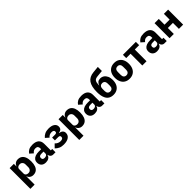

<svg xmlns="http://www.w3.org/2000/svg" viewBox="466 -2647 4743 4743"><g transform="rotate(-45 2837.5 -276.0)"><path d="M69 200V-525H217V-437H222Q233 -481 272.5 -509Q312 -537 363 -537Q430 -537 474.5 -505.5Q519 -474 542 -413Q565 -352 565 -263Q565 -174 542 -112.5Q519 -51 474.5 -19.5Q430 12 363 12Q312 12 272.5 -16.5Q233 -45 222 -88H217V200ZM314 -108Q356 -108 383.5 -138Q411 -168 411 -217V-308Q411 -358 383.5 -387.5Q356 -417 314 -417Q286 -417 264 -408Q242 -399 229.5 -381.5Q217 -364 217 -340V-185Q217 -161 229.5 -143.5Q242 -126 264 -117Q286 -108 314 -108Z M1147 0H1065Q1038 0 1014.5 -13.5Q991 -27 977 -53.5Q963 -80 963 -117V-130L995 -92H959Q947 -41 906 -14.5Q865 12 805 12Q726 12 684 -30.5Q642 -73 642 -141Q642 -197 669.5 -233Q697 -269 747.5 -287Q798 -305 867 -305H950V-338Q950 -376 930 -398.5Q910 -421 863 -421Q819 -421 793 -402Q767 -383 750 -359L662 -437Q694 -484 743 -510.5Q792 -537 874 -537Q985 -537 1041.5 -487.5Q1098 -438 1098 -345V-115H1147ZM950 -221H878Q835 -221 813 -206Q791 -191 791 -162V-147Q791 -119 809 -105Q827 -91 860 -91Q885 -91 905 -98Q925 -105 937.5 -120Q950 -135 950 -159Z M1429 12Q1352 12 1298 -12.5Q1244 -37 1200 -82L1287 -170Q1316 -138 1352 -121Q1388 -104 1430 -104Q1475 -104 1497 -119.5Q1519 -135 1519 -162V-173Q1519 -196 1504 -207Q1489 -218 1460 -218H1344V-316H1447Q1476 -316 1491 -327Q1506 -338 1506 -361V-371Q1506 -394 1486 -407.5Q1466 -421 1426 -421Q1386 -421 1352.5 -404.5Q1319 -388 1299 -359L1211 -437Q1250 -485 1306 -511Q1362 -537 1437 -537Q1546 -537 1600.5 -496.5Q1655 -456 1655 -393Q1655 -343 1628 -314.5Q1601 -286 1544 -278V-273Q1601 -267 1634.5 -236.5Q1668 -206 1668 -156Q1668 -77 1605 -32.5Q1542 12 1429 12Z M1777 200V-525H1925V-437H1930Q1941 -481 1980.5 -509Q2020 -537 2071 -537Q2138 -537 2182.5 -505.5Q2227 -474 2250 -413Q2273 -352 2273 -263Q2273 -174 2250 -112.5Q2227 -51 2182.5 -19.5Q2138 12 2071 12Q2020 12 1980.5 -16.5Q1941 -45 1930 -88H1925V200ZM2022 -108Q2064 -108 2091.5 -138Q2119 -168 2119 -217V-308Q2119 -358 2091.5 -387.5Q2064 -417 2022 -417Q1994 -417 1972 -408Q1950 -399 1937.5 -381.5Q1925 -364 1925 -340V-185Q1925 -161 1937.5 -143.5Q1950 -126 1972 -117Q1994 -108 2022 -108Z M2855 0H2773Q2746 0 2722.5 -13.5Q2699 -27 2685 -53.5Q2671 -80 2671 -117V-130L2703 -92H2667Q2655 -41 2614 -14.5Q2573 12 2513 12Q2434 12 2392 -30.5Q2350 -73 2350 -141Q2350 -197 2377.5 -233Q2405 -269 2455.5 -287Q2506 -305 2575 -305H2658V-338Q2658 -376 2638 -398.5Q2618 -421 2571 -421Q2527 -421 2501 -402Q2475 -383 2458 -359L2370 -437Q2402 -484 2451 -510.5Q2500 -537 2582 -537Q2693 -537 2749.5 -487.5Q2806 -438 2806 -345V-115H2855ZM2658 -221H2586Q2543 -221 2521 -206Q2499 -191 2499 -162V-147Q2499 -119 2517 -105Q2535 -91 2568 -91Q2593 -91 2613 -98Q2633 -105 2645.5 -120Q2658 -135 2658 -159Z M3167 12Q3094 12 3041 -19Q2988 -50 2958 -116Q2940 -155 2930.5 -207.5Q2921 -260 2921 -325Q2921 -425 2938 -498.5Q2955 -572 2990 -622Q3025 -672 3079 -700Q3133 -728 3207 -735L3377 -752V-610L3206 -593Q3169 -589 3144.5 -578.5Q3120 -568 3105 -546.5Q3090 -525 3083.5 -491Q3077 -457 3075 -407H3080Q3097 -458 3129.5 -484Q3162 -510 3217 -510Q3272 -510 3316 -480.5Q3360 -451 3386 -395.5Q3412 -340 3412 -263Q3412 -178 3383 -116.5Q3354 -55 3299 -21.5Q3244 12 3167 12ZM3167 -105Q3211 -105 3235 -132.5Q3259 -160 3259 -209V-289Q3259 -339 3235 -366Q3211 -393 3167 -393Q3124 -393 3099.5 -366Q3075 -339 3075 -289V-209Q3075 -160 3099.5 -132.5Q3124 -105 3167 -105Z M3730 12Q3653 12 3598 -21.5Q3543 -55 3513.5 -117Q3484 -179 3484 -263Q3484 -348 3513.5 -409Q3543 -470 3598 -503.5Q3653 -537 3730 -537Q3807 -537 3862 -503.5Q3917 -470 3946.5 -409Q3976 -348 3976 -263Q3976 -179 3946.5 -117Q3917 -55 3862 -21.5Q3807 12 3730 12ZM3730 -105Q3774 -105 3798 -132.5Q3822 -160 3822 -209V-316Q3822 -366 3798 -393Q3774 -420 3730 -420Q3687 -420 3662.5 -393Q3638 -366 3638 -316V-209Q3638 -160 3662.5 -132.5Q3687 -105 3730 -105Z M4179 0V-410H4027V-525H4479V-410H4327V0Z M5033 0H4951Q4924 0 4900.5 -13.5Q4877 -27 4863 -53.5Q4849 -80 4849 -117V-130L4881 -92H4845Q4833 -41 4792 -14.5Q4751 12 4691 12Q4612 12 4570 -30.5Q4528 -73 4528 -141Q4528 -197 4555.5 -233Q4583 -269 4633.5 -287Q4684 -305 4753 -305H4836V-338Q4836 -376 4816 -398.5Q4796 -421 4749 -421Q4705 -421 4679 -402Q4653 -383 4636 -359L4548 -437Q4580 -484 4629 -510.5Q4678 -537 4760 -537Q4871 -537 4927.5 -487.5Q4984 -438 4984 -345V-115H5033ZM4836 -221H4764Q4721 -221 4699 -206Q4677 -191 4677 -162V-147Q4677 -119 4695 -105Q4713 -91 4746 -91Q4771 -91 4791 -98Q4811 -105 4823.5 -120Q4836 -135 4836 -159Z M5132 0V-525H5280V-324H5458V-525H5606V0H5458V-209H5280V0Z"/></g></svg>

Font: IBM Plex Sans
Style: Bold
Weight: 700
Designer: Mike Abbink, Paul van der Laan, Pieter van Rosmalen
Foundry: Bold Monday
Version: Version 3.201